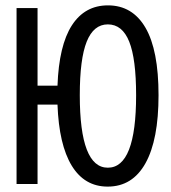

<svg xmlns="http://www.w3.org/2000/svg" viewBox="-20 -689 640 719"><path d="M573.7 -332.5Q573.7 -165.5 524.9 -77.9Q476.1 9.8 383.3 9.8Q296.4 9.8 248.5 -68.8Q200.7 -147.5 195.3 -297.4H120.6V0H42V-658.7H120.6V-368.2H195.3Q200.7 -518.6 249 -593.8Q297.4 -668.9 384.3 -668.9Q476.1 -668.9 524.9 -585Q573.7 -501 573.7 -332.5ZM489.7 -332.5Q489.7 -468.3 463.9 -533Q438 -597.7 383.8 -597.7Q330.6 -597.7 304.7 -533Q278.8 -468.3 278.8 -332.5Q278.8 -61 383.8 -61Q489.7 -61 489.7 -332.5Z"/></svg>

Font: Courier New
Style: Regular
Weight: 400
Designer: Steve Matteson
Foundry: Ascender Corporation
Version: Version 2.00.3